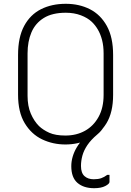

<svg xmlns="http://www.w3.org/2000/svg" viewBox="-20 -740 690 1010"><path d="M326 -720Q397 -720 453 -691.5Q509 -663 542 -603.5Q575 -544 575 -451V-241Q575 -149 540 -91.5Q505 -34 447.5 -7Q390 20 324 20Q258 20 201.5 -7Q145 -34 110 -92Q75 -150 75 -242V-451Q75 -544 107 -603.5Q139 -663 195.5 -691.5Q252 -720 326 -720ZM125 -236Q125 -182 142 -142.5Q159 -103 185 -77Q207 -56 239.5 -41.5Q272 -27 324 -27Q382 -27 427 -52Q472 -77 498.5 -125Q525 -173 525 -241V-459Q525 -498 517 -529Q509 -560 495 -584Q481 -608 463 -625Q441 -646 405.5 -659.5Q370 -673 326 -673Q255 -673 210.5 -645.5Q166 -618 145.5 -570Q125 -522 125 -459ZM464 -47Q479 -56 495.5 -62Q512 -68 523 -68Q519 -61 511 -51.5Q503 -42 491 -32Q458 -4 439.5 23.5Q421 51 413.5 78.5Q406 106 406 133Q406 170 424.5 186.5Q443 203 473 203Q496 203 512 197.5Q528 192 544 180H556Q556 185 556 191.5Q556 198 556 204Q556 210 556 217Q556 227 534 238.5Q512 250 475 250Q420 250 387.5 222Q355 194 355 134Q355 109 362.5 83.5Q370 58 384.5 34Q399 10 419 -11Q439 -32 464 -47Z"/></svg>

Font: Recursive Sans Linear Light
Style: Regular
Weight: 300
Version: Version 1.085